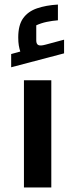

<svg xmlns="http://www.w3.org/2000/svg" viewBox="-20 -822 330 842"><path d="M85 0V-470H205V0ZM29 -527V-585L69 -596Q65 -608 62.5 -622.5Q60 -637 60 -658Q60 -712 81.5 -742Q103 -772 142.5 -785.5Q182 -799 234 -802V-733Q209 -731 185 -726Q161 -721 139 -711V-645Q139 -629 148 -624.5Q157 -620 179 -626L261 -648V-588Z"/></svg>

Font: Changa SemiBold
Style: Regular
Weight: 600
Designer: Eduardo Rodriguez Tunni
Foundry: Eduardo Rodriguez Tunni
Version: Version 3.002; ttfautohint (v1.8.2)